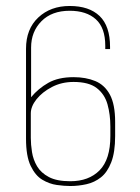

<svg xmlns="http://www.w3.org/2000/svg" viewBox="-20 -613 468 642"><path d="M215 9Q195 9 170 5.5Q145 2 121.5 -12Q98 -26 82.5 -58.5Q67 -91 67 -149V-450Q67 -516 108 -554.5Q149 -593 213 -593Q278 -593 313 -559.5Q348 -526 348 -456V-449H332V-460Q332 -520 300.5 -548.5Q269 -577 213 -577Q153 -577 118.5 -542Q84 -507 84 -454V-288Q108 -317 141.5 -336Q175 -355 226 -355Q267 -355 298.5 -342Q330 -329 347.5 -296.5Q365 -264 365 -205V-158Q365 -104 352 -70.5Q339 -37 317.5 -20Q296 -3 269 3Q242 9 215 9ZM215 -7Q277 -7 313 -43.5Q349 -80 349 -158V-190Q349 -230 339.5 -264Q330 -298 303.5 -318.5Q277 -339 226 -339Q186 -339 153.5 -322Q121 -305 102 -281Q83 -257 83 -234V-152Q83 -130 87 -104.5Q91 -79 104 -57Q117 -35 143.5 -21Q170 -7 215 -7Z"/></svg>

Font: Alumni Sans Pinstripe
Style: Regular
Weight: 400
Designer: Robert E. Leuschke
Foundry: Robert E. Leuschke
Version: Version 1.010; ttfautohint (v1.8.4.7-5d5b)